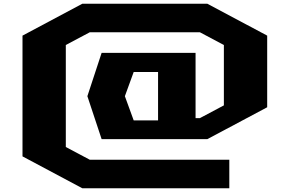

<svg xmlns="http://www.w3.org/2000/svg" viewBox="-20 -862 1535 1024"><path d="M100 -28V-672L419 -842H1086L1405 -672V-290L1086 -120H522L446 -349L522 -580H1023V-232H1046L1174 -300V-622L1046 -690H459L331 -622V-78L459 -10H1203V142H419ZM646 -349 693 -220H823V-478H693Z"/></svg>

Font: Stalinist One
Style: Regular
Weight: 400
Designer: Jovanny Lemonad
Foundry: Alexey Maslov, Jovanny Lemonad
Version: Version 3.004